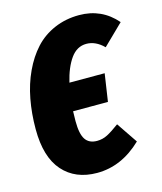

<svg xmlns="http://www.w3.org/2000/svg" viewBox="-111 -797 758 899"><g transform="rotate(-15 268.5 -348.0)"><path d="M287.1 -125Q314 -125 337.6 -137.2Q361.3 -149.4 397 -175.8L465.8 -74.2Q367.7 20 249 20Q144 20 83.5 -48.3Q22.9 -116.7 22.9 -252Q22.9 -328.6 35.9 -397.2Q48.8 -465.8 76.2 -524.4Q103.5 -583 142.3 -625.5Q181.2 -668 236.3 -691.9Q291.5 -715.8 356.9 -715.8Q466.3 -715.8 537.1 -633.8L439 -538.1Q399.9 -577.1 355 -577.1Q309.1 -577.1 278.8 -534.7Q248.5 -492.2 231.9 -421.9H402.8L382.8 -288.1H213.9Q212.9 -272 212.9 -240.2Q212.9 -178.2 230.7 -151.6Q248.5 -125 287.1 -125Z"/></g></svg>

Font: Fira Sans Compressed Heavy
Style: Italic
Weight: 900
Width: 3
Italic angle: -8°
Designer: Carrois Corporate & Edenspiekermann AG
Foundry: Carrois Corporate GbR & Edenspiekermann AG
Version: Version 4.203;PS 004.203;hotconv 1.0.88;makeotf.lib2.5.64775